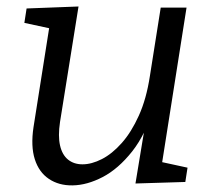

<svg xmlns="http://www.w3.org/2000/svg" viewBox="-20 -551 645 580"><path d="M199.3 9Q157.9 9.7 127.8 -10.5Q97.6 -30.7 85.1 -70Q72.6 -109.4 81.2 -166.7L130.9 -481.5L138.9 -463.5L53.6 -481.9L60.3 -525.4L217.2 -531.4L161.3 -182.5Q154.9 -139.9 161.4 -111.5Q167.9 -83.2 185.5 -68.9Q203.2 -54.6 229.1 -54.6Q256.8 -54.6 287.7 -70.4Q318.7 -86.2 347.8 -119Q376.9 -151.8 399.5 -201.9Q422.2 -252 432.8 -321.3L465.5 -528H543.5L467.9 -48.2L457.2 -63.9L546.5 -44.5L539.8 -1.3L389.2 3.3L421.9 -194.5L446 -231.4Q421 -146.4 379.2 -93.5Q337.3 -40.7 290.2 -16.2Q243 8.4 199.3 9Z"/></svg>

Font: Bitter Thin
Style: Italic
Weight: 100
Italic angle: -9°
Designer: Sol Matas, and Bitter project Authors
Foundry: Sol Matas
Version: Version 2.002